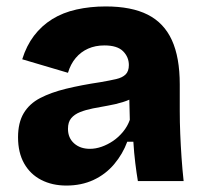

<svg xmlns="http://www.w3.org/2000/svg" viewBox="-20 -562 635 596"><path d="M186 14Q142 14 108 -3.5Q74 -21 55 -54.5Q36 -88 36 -136Q36 -181 53.5 -210.5Q71 -240 104.5 -257.5Q138 -275 185 -286.5Q232 -298 292 -307Q321 -312 340.5 -316.5Q360 -321 370 -331Q380 -341 380 -360Q380 -385 362 -403Q344 -421 304 -421Q276 -421 253.5 -411Q231 -401 215 -382Q199 -363 191 -336L49 -378Q62 -420 85.5 -451Q109 -482 142 -502.5Q175 -523 217.5 -532.5Q260 -542 308 -542Q388 -542 438.5 -516.5Q489 -491 513.5 -437.5Q538 -384 538 -300V-219Q538 -183 539.5 -146.5Q541 -110 543.5 -73.5Q546 -37 550 0H408Q404 -23 400 -55.5Q396 -88 394 -122H375Q361 -84 334.5 -52.5Q308 -21 270.5 -3.5Q233 14 186 14ZM259 -100Q277 -100 295.5 -106.5Q314 -113 331 -124.5Q348 -136 362 -153Q376 -170 383 -190L381 -269L403 -264Q384 -252 361 -245Q338 -238 314.5 -234Q291 -230 268.5 -225.5Q246 -221 228.5 -214Q211 -207 201 -195Q191 -183 191 -162Q191 -134 210 -117Q229 -100 259 -100Z"/></svg>

Font: Bricolage Grotesque 96pt ExtraBold ExtraBold
Style: Regular
Weight: 800
Version: Version 1.001;gftools[0.9.33.dev8+g029e19f]